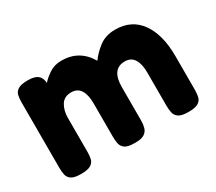

<svg xmlns="http://www.w3.org/2000/svg" viewBox="-99 -687 1001 890"><g transform="rotate(-30 401.5 -241.5)"><path d="M114 9Q78 9 62.5 -1.5Q47 -12 43.5 -29.5Q40 -47 40 -67V-417Q40 -436 43.5 -453Q47 -470 63 -480.5Q79 -491 116 -491Q151 -491 168 -478Q185 -465 187 -436Q201 -453 229.5 -472.5Q258 -492 296 -492Q392 -492 441 -408Q461 -437 496.5 -464.5Q532 -492 584 -492Q671 -492 718 -426.5Q765 -361 765 -245V-66Q765 -47 761.5 -29.5Q758 -12 742 -1.5Q726 9 689 9Q652 9 636.5 -2Q621 -13 617.5 -30.5Q614 -48 614 -67V-246Q614 -291 598 -316.5Q582 -342 549 -342Q478 -342 478 -245V-66Q478 -46 473 -28.5Q468 -11 451.5 -0.5Q435 10 399 9Q363 9 348 -2.5Q333 -14 330 -31.5Q327 -49 327 -67V-246Q327 -292 311 -317Q295 -342 262 -342Q224 -342 207 -314Q190 -286 190 -246V-66Q190 -46 186.5 -29Q183 -12 167 -1.5Q151 9 114 9Z"/></g></svg>

Font: Fredoka SemiBold
Style: Regular
Weight: 600
Designer: Ben Nathan
Foundry: Milena B. Brandão, Ben Nathan
Version: Version 2.001